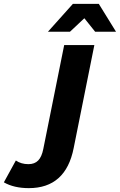

<svg xmlns="http://www.w3.org/2000/svg" viewBox="-200 -771 620 993"><path d="M-51 202Q-89 202 -121.5 194.5Q-154 187 -180 172L-118 59Q-91 78 -53 78Q-21 78 -2.5 59Q16 40 24 -1L132 -538H288L181 -5Q140 202 -51 202ZM48 -607 177 -751H311L400 -607H292L196 -727H290L162 -607Z"/></svg>

Font: MOST Montserrat
Style: Bold Italic
Weight: 700
Italic angle: -11.3°
Designer: Julieta Ulanovsky
Foundry: Julieta Ulanovsky
Version: Version 8.000;March 11, 2024;FontCreator 15.0.0.2926 64-bit